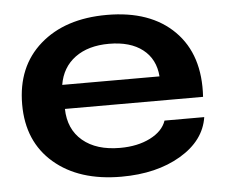

<svg xmlns="http://www.w3.org/2000/svg" viewBox="-44 -592 762 651"><g transform="rotate(-5 336.5 -266.5)"><path d="M344.2 8.8Q200.2 8.8 115 -64.5Q29.8 -137.7 29.8 -264.2Q29.8 -393.1 114.7 -467.5Q199.7 -542 341.8 -542Q490.2 -542 571.3 -460.7Q652.3 -379.4 643.1 -236.8H172.9Q174.3 -167.5 220.9 -128.2Q267.6 -88.9 348.1 -88.9Q407.7 -88.9 450.7 -110.6Q493.7 -132.3 505.9 -168H641.1Q628.9 -88.9 546.4 -40Q463.9 8.8 344.2 8.8ZM170.9 -318.8H502Q497.6 -377.9 455.3 -410.9Q413.1 -443.8 340.8 -443.8Q270 -443.8 225.3 -410.9Q180.7 -377.9 170.9 -318.8Z"/></g></svg>

Font: Lumene Sans Expanded
Style: Bold
Weight: 600
Width: 7
Designer: Deni Anggara
Version: Version 1.003;Glyphs 3.1.2 (3151)